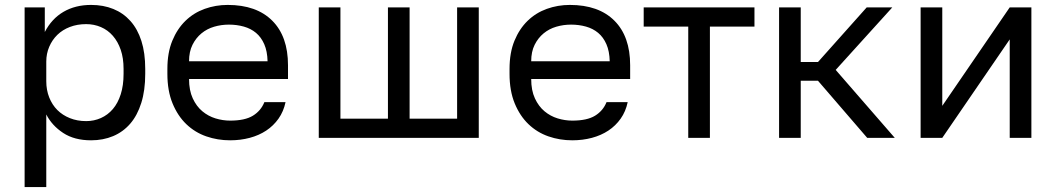

<svg xmlns="http://www.w3.org/2000/svg" viewBox="-20 -560 4290 780"><path d="M80 200V-530H162V-430Q176 -457 195 -477.5Q214 -498 238 -512Q262 -526 290 -533Q318 -540 350 -540Q400 -540 440.5 -523.5Q481 -507 510 -474.5Q539 -442 554.5 -393.5Q570 -345 570 -280V-260Q570 -193 554 -142Q538 -91 509 -57.5Q480 -24 439.5 -7Q399 10 350 10Q282 10 236.5 -20Q191 -50 168 -95V200ZM330 -68Q362 -68 390 -80.5Q418 -93 438.5 -117Q459 -141 470.5 -177Q482 -213 482 -260V-280Q482 -324 470.5 -357.5Q459 -391 438.5 -414.5Q418 -438 390 -450Q362 -462 330 -462Q294 -462 264 -450.5Q234 -439 213 -418.5Q192 -398 180 -370Q168 -342 168 -310V-230Q168 -194 180 -164Q192 -134 213 -113Q234 -92 264 -80Q294 -68 330 -68Z M915 10Q864 10 818 -6Q772 -22 737 -55.5Q702 -89 681 -140Q660 -191 660 -260V-280Q660 -346 680 -394.5Q700 -443 733.5 -475.5Q767 -508 811.5 -524Q856 -540 905 -540Q1022 -540 1086 -476Q1150 -412 1150 -295V-239H748Q748 -193 763 -160.5Q778 -128 802 -108Q826 -88 855.5 -79Q885 -70 915 -70Q975 -70 1007.5 -90Q1040 -110 1054 -145H1140Q1132 -107 1111.5 -78Q1091 -49 1061.5 -29.5Q1032 -10 994.5 0Q957 10 915 10ZM748 -311H1067Q1066 -352 1053.5 -380.5Q1041 -409 1020 -426.5Q999 -444 970.5 -452Q942 -460 910 -460Q879 -460 850 -451.5Q821 -443 798.5 -424.5Q776 -406 762 -378Q748 -350 748 -311Z M1275 0V-530H1363V-78H1556V-530H1644V-78H1837V-530H1925V0Z M2305 10Q2254 10 2208 -6Q2162 -22 2127 -55.5Q2092 -89 2071 -140Q2050 -191 2050 -260V-280Q2050 -346 2070 -394.5Q2090 -443 2123.5 -475.5Q2157 -508 2201.5 -524Q2246 -540 2295 -540Q2412 -540 2476 -476Q2540 -412 2540 -295V-239H2138Q2138 -193 2153 -160.5Q2168 -128 2192 -108Q2216 -88 2245.5 -79Q2275 -70 2305 -70Q2365 -70 2397.5 -90Q2430 -110 2444 -145H2530Q2522 -107 2501.5 -78Q2481 -49 2451.5 -29.5Q2422 -10 2384.5 0Q2347 10 2305 10ZM2138 -311H2457Q2456 -352 2443.5 -380.5Q2431 -409 2410 -426.5Q2389 -444 2360.5 -452Q2332 -460 2300 -460Q2269 -460 2240 -451.5Q2211 -443 2188.5 -424.5Q2166 -406 2152 -378Q2138 -350 2138 -311Z M2776 0V-452H2595V-530H3045V-452H2864V0Z M3145 0V-530H3233V-308H3303L3501 -530H3605L3375 -276L3615 0H3503L3303 -232H3233V0Z M3720 0V-530H3808V-130L4082 -530H4170V0H4082V-400L3808 0Z"/></svg>

Font: Golos Text VF
Style: Regular
Weight: 400
Designer: A.Korolkova, Vitaly Kuzmin
Foundry: ParaType Ltd
Version: Version 2.003